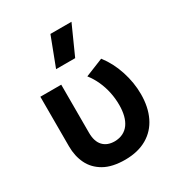

<svg xmlns="http://www.w3.org/2000/svg" viewBox="-183 -883 947 1019"><g transform="rotate(-30 291.0 -373.5)"><path d="M288.5 15Q209 15 159.5 -13.2Q110 -41.5 87 -89Q64 -136.5 64 -195.5V-500H192V-205.5Q192 -152 217.5 -124.8Q243 -97.5 288.5 -97.5Q317.5 -98 339.5 -109Q361.5 -120 376 -140.2Q390.5 -160.5 397.8 -189.2Q405 -218 405 -253Q405 -293 397 -331Q389 -369 373.2 -404Q357.5 -439 334 -469L444.5 -513.5Q487.5 -458 510.5 -387Q533.5 -316 533.5 -245.5Q533.5 -166.5 505.2 -108Q477 -49.5 422.2 -17.5Q367.5 14.5 288.5 15ZM209.5 -585 277 -762H406L326.5 -585Z"/></g></svg>

Font: Geologica Thin Roman Medium
Style: Regular
Weight: 500
Version: Version 1.010;gftools[0.9.28]